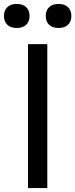

<svg xmlns="http://www.w3.org/2000/svg" viewBox="-34 -954 382 974"><path d="M108 -730H206V0H108ZM-14 -873Q-14 -901 3 -917.5Q20 -934 51 -934Q82 -934 99 -917.5Q116 -901 116 -873Q116 -845 99 -828.5Q82 -812 51 -812Q20 -812 3 -828.5Q-14 -845 -14 -873ZM198 -873Q198 -901 215 -917.5Q232 -934 263 -934Q294 -934 311 -917.5Q328 -901 328 -873Q328 -845 311 -828.5Q294 -812 263 -812Q232 -812 215 -828.5Q198 -845 198 -873Z"/></svg>

Font: Sora-SIA
Style: Regular
Weight: 400
Designer: Jonathan Barnbrook, Julián Moncada
Foundry: Barnbrook Fonts
Version: Version 2.000